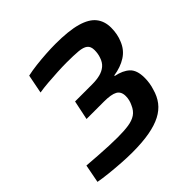

<svg xmlns="http://www.w3.org/2000/svg" viewBox="-179 -859 1030 1030"><g transform="rotate(-45 336.5 -344.0)"><path d="M259 8Q222 8 177.5 5Q133 2 90.5 -2.5Q48 -7 16 -13L36 -117Q75 -114 116.5 -111Q158 -108 196 -106.5Q234 -105 261 -105Q310 -105 344 -110Q378 -115 400.5 -130Q423 -145 436 -176Q442 -188 445.5 -202Q449 -216 449 -231Q449 -266 424.5 -279.5Q400 -293 345 -293H213L236 -403H366Q399 -403 425 -409.5Q451 -416 469.5 -431.5Q488 -447 497 -475Q501 -486 503 -498.5Q505 -511 505 -524Q505 -552 489 -564.5Q473 -577 439.5 -580Q406 -583 352 -583Q321 -583 282.5 -581Q244 -579 206.5 -576Q169 -573 139 -568L160 -675Q191 -682 229.5 -686.5Q268 -691 307.5 -693.5Q347 -696 379 -696Q480 -696 540 -679Q600 -662 626.5 -628.5Q653 -595 653 -546Q653 -521 648.5 -498.5Q644 -476 636 -458Q618 -412 578 -386.5Q538 -361 483 -353L484 -349Q534 -339 562 -313Q590 -287 590 -229Q590 -209 587 -189.5Q584 -170 578 -152Q567 -111 544 -81Q521 -51 483.5 -31.5Q446 -12 391 -2Q336 8 259 8Z"/></g></svg>

Font: Saira SemiExpanded SemiBold
Style: Italic
Weight: 600
Width: 6
Italic angle: -12°
Designer: Hector Gatti with collaboration of the Omnibus-Type team
Foundry: Omnibus-Type
Version: Version 1.101